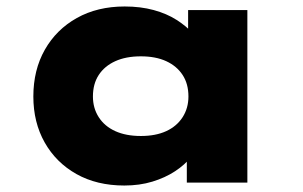

<svg xmlns="http://www.w3.org/2000/svg" viewBox="-20 -564 936 593"><path d="M364 9Q279 9 216 -26.5Q153 -62 118 -124Q83 -186 83 -266Q83 -348 118.5 -410.5Q154 -473 217.5 -508.5Q281 -544 365 -544Q414 -544 454.5 -533Q495 -522 525.5 -502.5Q556 -483 576 -460.5Q596 -438 604 -416L561 -412V-533H744V0H557V-143L596 -131Q591 -105 571 -80Q551 -55 520.5 -35Q490 -15 450.5 -3Q411 9 364 9ZM415 -144Q461 -144 493.5 -159Q526 -174 544 -202Q562 -230 562 -266Q562 -305 544 -332.5Q526 -360 493.5 -375Q461 -390 415 -390Q369 -390 336 -375Q303 -360 285 -332.5Q267 -305 267 -266Q267 -230 285 -202Q303 -174 336 -159Q369 -144 415 -144Z"/></svg>

Font: Lexend Mega ExtraBold
Style: Regular
Weight: 800
Designer: Bonnie Shaver-Troup, Thomas Jockin
Foundry: Lexend
Version: Version 1.007